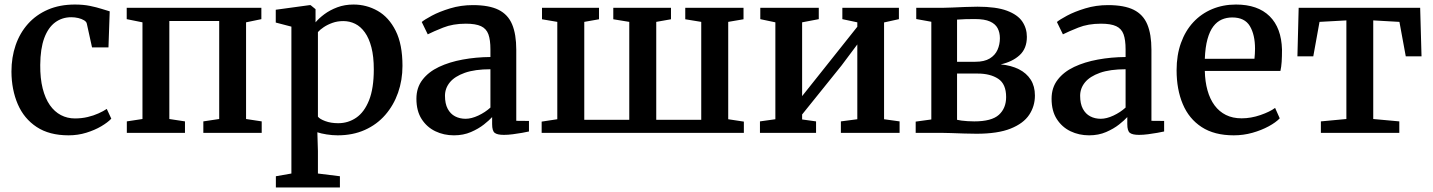

<svg xmlns="http://www.w3.org/2000/svg" viewBox="-20 -586 6320 847"><path d="M282.5 11Q197.5 11 141.8 -25.8Q86 -62.5 58.5 -126.2Q31 -190 30.5 -270Q30.5 -333 49 -386.8Q67.5 -440.5 103.5 -480.8Q139.5 -521 191.5 -543.5Q243.5 -566 310.5 -566Q347.5 -566 376.8 -560Q406 -554 427.8 -547Q449.5 -540 464 -536L458.5 -377H386L363 -481.5Q361.5 -490 350.8 -496.5Q340 -503 325 -506.5Q310 -510 294.5 -510Q254 -510 223.2 -487.2Q192.5 -464.5 175.2 -418Q158 -371.5 157.5 -299.5Q157 -240.5 168.2 -196Q179.5 -151.5 200 -122.2Q220.5 -93 248.8 -78.2Q277 -63.5 310.5 -63.5Q340.5 -63.5 366.8 -69.8Q393 -76 414.5 -85.8Q436 -95.5 451 -105.5L471 -62.5Q455.5 -46 426.8 -29Q398 -12 360.8 -0.5Q323.5 11 282.5 11Z M539.5 0V-50.5L608.5 -61V-487.5L539 -501.5V-551.5H1133V-501.5L1065.5 -487.5V-61L1134.5 -50.5V0H877V-50.5L947 -61V-493.5H727V-61L796 -50.5V0Z M1197 241V191.5L1265.5 179.5V-468.5L1196.5 -486.5V-543L1346.5 -563.5H1350L1372 -545.5V-487.5Q1387 -505.5 1411.2 -523.5Q1435.5 -541.5 1468 -553.8Q1500.5 -566 1539.5 -566Q1597 -566 1646.2 -538Q1695.5 -510 1725.5 -450.2Q1755.5 -390.5 1755.5 -295.5Q1755.5 -232.5 1736 -177Q1716.5 -121.5 1679.5 -79Q1642.5 -36.5 1589.5 -12.8Q1536.5 11 1469.5 11Q1446 11 1420.8 7Q1395.5 3 1380 -2.5L1382.5 80V179.5L1479.5 191.5V241ZM1472 -42.5Q1516 -42.5 1551.5 -66.8Q1587 -91 1608 -143.5Q1629 -196 1629 -280Q1629 -336.5 1618.5 -377Q1608 -417.5 1589.5 -443.2Q1571 -469 1546.8 -481Q1522.5 -493 1494.5 -493Q1468.5 -493 1446.8 -485.2Q1425 -477.5 1408.2 -466.2Q1391.5 -455 1382.5 -444.5V-71.5Q1390 -61 1414.8 -51.8Q1439.5 -42.5 1472 -42.5Z M1982.5 11Q1938 11 1900.5 -7Q1863 -25 1840 -60.8Q1817 -96.5 1817 -150.5Q1817 -199.5 1843.8 -234.2Q1870.5 -269 1916.5 -290.8Q1962.5 -312.5 2021 -323.2Q2079.5 -334 2143.5 -334.5V-368Q2143.5 -410 2134.5 -434.8Q2125.5 -459.5 2102 -470.5Q2078.5 -481.5 2035 -481.5Q1978 -481.5 1934.8 -464.2Q1891.5 -447 1867 -434.5L1840.5 -489Q1852 -499 1885 -516.8Q1918 -534.5 1965.5 -549Q2013 -563.5 2066 -563.5Q2137.5 -563.5 2179.2 -542.8Q2221 -522 2239.2 -478.5Q2257.5 -435 2257.5 -366.5V-53L2313.5 -52.5V-6Q2302.5 -3.5 2283.2 0Q2264 3.5 2242.5 6.2Q2221 9 2203 9Q2174 9 2162.5 0.2Q2151 -8.5 2151 -38.5V-69.5Q2138.5 -55.5 2114.8 -36.8Q2091 -18 2057.5 -3.5Q2024 11 1982.5 11ZM2034 -62Q2059.5 -62 2090 -76.2Q2120.5 -90.5 2143.5 -111.5V-280.5Q2075 -280.5 2030.5 -264.8Q1986 -249 1964.5 -222.8Q1943 -196.5 1943 -163.5Q1943 -128.5 1955 -106Q1967 -83.5 1987.5 -72.8Q2008 -62 2034 -62Z M2369.5 0V-49.5L2438.5 -60V-489.5L2371 -501V-551.5H2622.5V-501L2557.5 -489.5V-57.5H2756V-489.5L2685.5 -501V-551.5H2940V-501L2875 -489.5V-57.5H3073.5V-489.5L3003 -501V-551.5H3260V-501L3192.5 -489.5V-60L3261.5 -49.5V0Z M3332.5 0V-50.5L3400.5 -60V-487.5L3334 -501.5V-551.5H3592V-501.5L3518.5 -487.5V-162L3585 -245.5L3762 -468V-487.5L3696 -501.5V-551.5H3945.5V-501.5L3880 -487V-60L3948.5 -50.5V0H3689.5V-50.5L3762 -60V-390L3692 -296.5L3518.5 -81V-59L3580 -50.5V0Z M4288 4Q4263.5 4 4233.5 3Q4203.5 2 4175.8 1Q4148 0 4130 0H4019.5V-49.5L4088.5 -59V-490L4022 -502V-551.5H4137Q4154.5 -551.5 4181.2 -552.8Q4208 -554 4237.5 -555.2Q4267 -556.5 4292 -556.5Q4374.5 -556.5 4422 -538.8Q4469.5 -521 4489.8 -491Q4510 -461 4510 -423.5Q4510 -372 4478.2 -342.8Q4446.5 -313.5 4394.5 -302Q4441 -297.5 4474.8 -280.5Q4508.5 -263.5 4527 -234.5Q4545.5 -205.5 4545.5 -164.5Q4545.5 -117.5 4520.2 -79.5Q4495 -41.5 4438.5 -18.8Q4382 4 4288 4ZM4278 -50.5Q4354.5 -50.5 4386.5 -79.5Q4418.5 -108.5 4418.5 -158Q4418.5 -215.5 4383.5 -238.5Q4348.5 -261.5 4293 -261.5H4202V-57.5Q4209.5 -55.5 4221.5 -54Q4233.5 -52.5 4248.2 -51.5Q4263 -50.5 4278 -50.5ZM4202 -313.5H4282.5Q4322.5 -313.5 4346.2 -328Q4370 -342.5 4380.5 -366.2Q4391 -390 4391 -417.5Q4391 -442.5 4381 -461.5Q4371 -480.5 4347.2 -491.2Q4323.5 -502 4280.5 -502Q4260 -502 4240 -501.5Q4220 -501 4202 -499.5Z M4784.5 11Q4740 11 4702.5 -7Q4665 -25 4642 -60.8Q4619 -96.5 4619 -150.5Q4619 -199.5 4645.8 -234.2Q4672.5 -269 4718.5 -290.8Q4764.5 -312.5 4823 -323.2Q4881.5 -334 4945.5 -334.5V-368Q4945.5 -410 4936.5 -434.8Q4927.5 -459.5 4904 -470.5Q4880.5 -481.5 4837 -481.5Q4780 -481.5 4736.8 -464.2Q4693.5 -447 4669 -434.5L4642.5 -489Q4654 -499 4687 -516.8Q4720 -534.5 4767.5 -549Q4815 -563.5 4868 -563.5Q4939.5 -563.5 4981.2 -542.8Q5023 -522 5041.2 -478.5Q5059.5 -435 5059.5 -366.5V-53L5115.5 -52.5V-6Q5104.5 -3.5 5085.2 0Q5066 3.5 5044.5 6.2Q5023 9 5005 9Q4976 9 4964.5 0.2Q4953 -8.5 4953 -38.5V-69.5Q4940.5 -55.5 4916.8 -36.8Q4893 -18 4859.5 -3.5Q4826 11 4784.5 11ZM4836 -62Q4861.5 -62 4892 -76.2Q4922.5 -90.5 4945.5 -111.5V-280.5Q4877 -280.5 4832.5 -264.8Q4788 -249 4766.5 -222.8Q4745 -196.5 4745 -163.5Q4745 -128.5 4757 -106Q4769 -83.5 4789.5 -72.8Q4810 -62 4836 -62Z M5422.5 11Q5337 11 5281 -25.5Q5225 -62 5197.8 -126.8Q5170.5 -191.5 5170.5 -276Q5170.5 -343 5189.8 -396.5Q5209 -450 5244 -487.8Q5279 -525.5 5327.2 -545.8Q5375.5 -566 5432.5 -566Q5528.5 -566 5580.8 -514.5Q5633 -463 5635.5 -367Q5635.5 -336 5634 -313.2Q5632.5 -290.5 5628.5 -273H5295Q5296 -226 5306.8 -187.5Q5317.5 -149 5338 -121.2Q5358.5 -93.5 5388.2 -78.8Q5418 -64 5457.5 -64Q5498.5 -64 5540.5 -78.5Q5582.5 -93 5605 -110L5625.5 -64Q5608.5 -46 5576.8 -28.8Q5545 -11.5 5505 -0.2Q5465 11 5422.5 11ZM5295 -326.5 5514 -327Q5515 -336.5 5515.8 -348.8Q5516.5 -361 5516.5 -371Q5516.5 -432.5 5493.8 -470.8Q5471 -509 5416 -509Q5391 -509 5369.8 -499.8Q5348.5 -490.5 5332.5 -469.5Q5316.5 -448.5 5306.8 -413.5Q5297 -378.5 5295 -326.5Z M5807 0V-50.5L5919.5 -61V-496L5801 -489.5L5773.5 -337.5H5703.5L5709 -551.5H6245L6251 -337.5H6181.5L6153.5 -489.5L6038 -496V-61L6153 -50.5V0Z"/></svg>

Font: Merriweather 28pt SemiBold
Style: Regular
Weight: 600
Version: Version 2.100